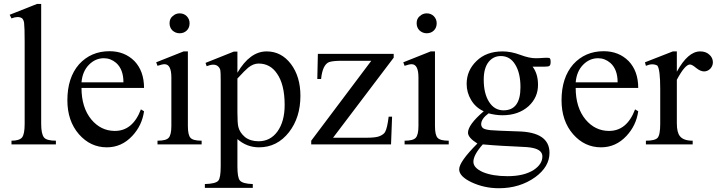

<svg xmlns="http://www.w3.org/2000/svg" viewBox="-20 -743 3690 988"><path d="M39.1 0V-19Q80.1 -19 93.8 -36.1Q106.9 -53.2 106.9 -105.5V-527.8Q106.9 -601.6 104 -625Q101.6 -642.1 92.8 -649.4Q73.2 -661.6 39.1 -648.4L29.8 -667L170.4 -722.7H191.9V-105.5Q191.9 -54.7 206.1 -36.1Q219.2 -19 267.6 -19V0Z M529.8 15.1Q445.3 15.1 386.2 -52.2Q326.7 -120.6 326.7 -227.1Q326.7 -343.3 386.7 -412.1Q448.2 -479.5 543.5 -479.5Q621.1 -479.5 671.9 -428.7Q721.2 -377 721.2 -290.5H399.4Q399.4 -189.5 450.2 -127.9Q498.5 -70.3 568.8 -69.3Q662.6 -67.9 705.1 -180.2L721.2 -170.4Q710.9 -97.2 660.6 -43.5Q606 15.1 529.8 15.1ZM399.4 -319.3H615.2Q615.2 -386.2 577.6 -419.4Q549.3 -443.4 514.6 -443.4Q471.2 -443.4 438.5 -410.6Q404.3 -376.5 399.4 -319.3Z M790.5 0V-19Q834.5 -19 847.7 -33.7Q861.8 -48.8 861.8 -94.7V-344.2Q861.8 -412.6 826.7 -412.6Q814.5 -412.6 790.5 -404.3L783.7 -422.4L924.8 -478.5H946.8V-94.7Q946.8 -47.9 960.4 -33.7Q973.6 -19 1017.6 -19V0ZM904.3 -571.8Q883.3 -571.8 867.2 -586.4Q852.5 -601.1 852.5 -623.5Q852.5 -647 868.2 -659.7Q883.8 -674.3 904.3 -674.3Q926.3 -674.3 940.9 -659.7Q955.6 -644.5 955.6 -623.5Q955.6 -600.6 941.4 -586.4Q926.8 -571.8 904.3 -571.8Z M1034.2 223.6V204.1Q1090.3 202.6 1103.5 186.5Q1115.7 172.4 1115.7 112.3V-328.1Q1115.7 -371.6 1113.8 -381.3Q1111.3 -395 1098.6 -404.3Q1079.6 -417 1043.5 -402.3L1037.6 -419.4L1183.1 -477.5H1201.7V-368.7Q1266.1 -478.5 1352.1 -478.5Q1427.7 -478.5 1477.1 -413.6Q1525.9 -348.6 1525.9 -250Q1525.9 -138.7 1467.3 -63Q1406.2 15.1 1313 15.1Q1250 15.1 1201.7 -27.3V113.8Q1201.7 169.9 1213.9 185.1Q1227.5 202.6 1280.8 204.1V223.6ZM1310.5 -16.1Q1371.1 -16.1 1407.7 -66.4Q1444.8 -118.2 1444.8 -202.6Q1444.8 -309.1 1404.8 -365.2Q1370.1 -416 1310.5 -416Q1283.2 -416 1256.8 -394.5Q1240.7 -381.3 1201.7 -338.9V-164.1Q1201.7 -109.4 1206.5 -89.8Q1213.4 -61 1240.7 -37.6Q1268.6 -16.1 1310.5 -16.1Z M1581.5 0V-19L1890.6 -430.2H1737.8Q1692.9 -430.2 1672.9 -423.3Q1639.6 -409.2 1632.3 -336.4H1612.8L1615.7 -465.8H2005.9V-446.3L1693.8 -34.2H1863.8Q1918 -34.2 1936 -43.5Q1956.1 -52.7 1961.9 -64.5Q1972.7 -83.5 1980 -142.6H1997.6L1992.2 0Z M2062 0V-19Q2106 -19 2119.1 -33.7Q2133.3 -48.8 2133.3 -94.7V-344.2Q2133.3 -412.6 2098.1 -412.6Q2085.9 -412.6 2062 -404.3L2055.2 -422.4L2196.3 -478.5H2218.3V-94.7Q2218.3 -47.9 2231.9 -33.7Q2245.1 -19 2289.1 -19V0ZM2175.8 -571.8Q2154.8 -571.8 2138.7 -586.4Q2124 -601.1 2124 -623.5Q2124 -647 2139.6 -659.7Q2155.3 -674.3 2175.8 -674.3Q2197.8 -674.3 2212.4 -659.7Q2227.1 -644.5 2227.1 -623.5Q2227.1 -600.6 2212.9 -586.4Q2198.2 -571.8 2175.8 -571.8Z M2547.4 225.6Q2471.7 225.6 2406.2 194.8Q2342.8 164.6 2342.8 128.4Q2342.8 89.4 2436.5 -4.4Q2388.2 -34.7 2388.2 -60.1Q2388.2 -101.1 2469.2 -170.4Q2427.2 -189.5 2404.3 -228.5Q2381.3 -266.6 2381.3 -311.5Q2381.3 -379.9 2431.6 -428.7Q2481.9 -478.5 2566.4 -478.5Q2609.4 -478.5 2656.7 -460.9Q2681.2 -451.7 2700.9 -447.5Q2720.7 -443.4 2735.4 -443.4Q2744.1 -443.4 2755.1 -443.8Q2766.1 -444.3 2779.3 -445.3Q2787.6 -446.3 2794.4 -445.8Q2801.3 -445.3 2806.2 -444.8Q2813.5 -442.9 2813.5 -424.3Q2813.5 -408.7 2807.6 -404.3Q2803.2 -399.9 2780.8 -399.9H2720.7Q2748.5 -363.3 2748.5 -307.1Q2749 -242.2 2700.2 -196.8Q2647.9 -149.9 2565.4 -149.9Q2546.9 -149.9 2529.1 -152.6Q2511.2 -155.3 2494.1 -159.7Q2456.1 -131.8 2456.1 -103.5Q2456.1 -92.8 2464.8 -84Q2475.1 -76.2 2503.9 -73.2Q2518.6 -71.8 2553.7 -70.3Q2588.9 -68.8 2645 -66.9Q2807.6 -63.5 2807.6 43.5Q2807.6 115.2 2733.9 168.9Q2654.3 225.6 2547.4 225.6ZM2591.8 163.6Q2676.3 163.6 2726.6 131.3Q2771 101.6 2771 62Q2771 28.3 2720.7 18.1Q2700.2 13.2 2640.1 11.2Q2606.9 9.8 2562.7 7.3Q2518.6 4.9 2464.4 0Q2416 54.2 2416 89.4Q2416 121.1 2464.8 142.6Q2515.1 163.6 2591.8 163.6ZM2571.3 -175.3Q2658.2 -175.3 2658.2 -293.9Q2658.2 -367.2 2631.3 -410.6Q2605 -454.6 2557.1 -454.6Q2519.5 -454.6 2495.1 -425.3Q2469.2 -393.6 2469.2 -333Q2469.2 -261.7 2496.6 -218.8Q2523.9 -175.3 2571.3 -175.3Z M3072.8 15.1Q2988.3 15.1 2929.2 -52.2Q2869.6 -120.6 2869.6 -227.1Q2869.6 -343.3 2929.7 -412.1Q2991.2 -479.5 3086.4 -479.5Q3164.1 -479.5 3214.8 -428.7Q3264.2 -377 3264.2 -290.5H2942.4Q2942.4 -189.5 2993.2 -127.9Q3041.5 -70.3 3111.8 -69.3Q3205.6 -67.9 3248 -180.2L3264.2 -170.4Q3253.9 -97.2 3203.6 -43.5Q3148.9 15.1 3072.8 15.1ZM2942.4 -319.3H3158.2Q3158.2 -386.2 3120.6 -419.4Q3092.3 -443.4 3057.6 -443.4Q3014.2 -443.4 2981.4 -410.6Q2947.3 -376.5 2942.4 -319.3Z M3303.7 0V-19Q3350.1 -19 3363.8 -33.7Q3377.4 -48.8 3377.4 -105.5V-285.6Q3377.4 -387.2 3362.3 -405.8Q3336.9 -418.9 3303.7 -404.3L3298.8 -422.4L3442.4 -478.5H3462.9V-374Q3520 -478.5 3583 -478.5Q3611.8 -478.5 3629.4 -462.4Q3648.4 -446.3 3648.4 -422.4Q3648.4 -404.3 3635.3 -389.6Q3621.1 -375.5 3603 -375.5Q3584.5 -375.5 3562.5 -393.1Q3541.5 -411.1 3530.3 -411.1Q3504.9 -411.1 3462.9 -332.5V-108.4Q3462.9 -61 3479 -42Q3497.1 -19 3544.4 -19V0Z"/></svg>

Font: Nuosu SIL
Style: Regular
Weight: 400
Designer: Peter Constable, Alex Kotlar, Peter Martin
Foundry: SIL International
Version: Version 2.300